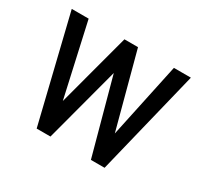

<svg xmlns="http://www.w3.org/2000/svg" viewBox="-116 -682 882 837"><g transform="rotate(30 325.0 -264.0)"><path d="M458.5 -151.9 538.6 -528.3H624L494.6 0H425.8L322.8 -377.9L222.2 0H152.8L24.4 -528.3H109.4L191.4 -161.1L289.6 -528.3H357.9Z"/></g></svg>

Font: RobotoCondensed-Regular
Style: Regular
Weight: 400
Designer: Google
Version: Version 2.001201; 2014